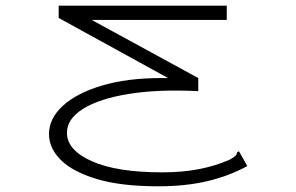

<svg xmlns="http://www.w3.org/2000/svg" viewBox="-20 -643 1040 674"><path d="M536 11Q405 11 320 -14.5Q235 -40 193.5 -81.5Q152 -123 152 -172Q152 -227 200.5 -271.5Q249 -316 337.5 -342.5Q426 -369 546 -369H570L186 -580V-623H776V-573H302L676 -369V-323Q537 -330 433.5 -313.5Q330 -297 272.5 -261.5Q215 -226 215 -177Q215 -116 302.5 -77Q390 -38 550 -38Q621 -38 679.5 -49.5Q738 -61 785 -82Q800 -90 805.5 -95Q811 -100 813 -109L819 -112L824 -103L848 -60Q784 -25 707.5 -7Q631 11 536 11Z"/></svg>

Font: Inconsolata UltraExpanded Light
Style: Regular
Weight: 300
Width: 9
Monospace: yes
Designer: Raph Levien, Cyreal, Brenton Simpson
Foundry: Raph Levien, Cyreal, Google
Version: Version 3.001; ttfautohint (v1.8.2.53-6de2)